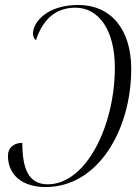

<svg xmlns="http://www.w3.org/2000/svg" viewBox="-20 -744 565 774"><path d="M296 -724C169 -724 113 -654 113 -609C113 -596 118 -587 125 -582C151 -661 200 -713 284 -713C378 -713 443 -623 443 -471C443 -240 329 -1 172 -1C92 -1 70 -70 70 -168C36 -168 12 -149 12 -116C12 -41 67 10 164 10C377 10 509 -223 509 -466C509 -627 426 -724 296 -724Z"/></svg>

Font: Noto Serif Display Condensed Light
Style: Italic
Weight: 300
Width: 3
Italic angle: -12°
Designer: Monotype Design Team
Foundry: Monotype Imaging Inc.
Version: Version 2.009